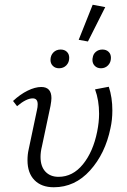

<svg xmlns="http://www.w3.org/2000/svg" viewBox="-20 -785 534 810"><path d="M312 -617 371 -765 424 -755 351 -610ZM193 -532Q193 -551 205 -563.5Q217 -576 236 -576Q252 -576 262 -566.5Q272 -557 272 -541Q272 -522 260 -509.5Q248 -497 229 -497Q213 -497 203 -507Q193 -517 193 -532ZM370 -532Q370 -538 371 -541Q373 -557 384.5 -566.5Q396 -576 412 -576Q428 -576 438 -566.5Q448 -557 448 -541Q448 -522 436 -509.5Q424 -497 406 -497Q390 -497 380 -507Q370 -517 370 -532ZM96 -109Q96 -134 101 -155L136 -321Q139 -333 139 -345Q139 -370 118 -370Q91 -370 52 -337L35 -359Q65 -387 96.5 -402.5Q128 -418 154 -418Q197 -418 197 -371Q197 -360 193 -338L157 -168Q151 -144 151 -123Q151 -83 171.5 -61Q192 -39 227 -39Q287 -39 330 -92Q373 -145 390 -230Q398 -270 398 -305Q398 -362 381 -408L439 -419Q454 -374 454 -319Q454 -279 446 -244Q424 -137 360 -66Q296 5 207 5Q155 5 125.5 -25Q96 -55 96 -109Z"/></svg>

Font: Ysabeau Infant Semilight
Style: Italic
Weight: 300
Italic angle: -12°
Designer: Christian Thalmann (Catharsis Fonts)
Version: Version 0.003